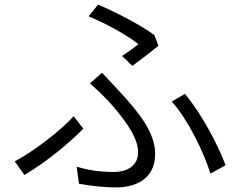

<svg xmlns="http://www.w3.org/2000/svg" viewBox="-20 -788 1040 834"><path d="M510 -545 555 -502C591 -528 644 -569 668 -589L651 -635C593 -679 481 -736 406 -768L365 -717C442 -685 537 -633 581 -596C566 -584 537 -562 510 -545ZM313 -64 323 10C367 18 421 26 487 26C553 26 654 0 654 -120C654 -210 586 -298 495 -395C472 -420 447 -447 423 -472L371 -426C398 -402 427 -374 449 -351C507 -287 580 -197 580 -128C580 -60 521 -41 476 -41C411 -41 363 -49 313 -64ZM894 -34 960 -70C928 -157 853 -299 783 -380L726 -347C795 -271 865 -128 894 -34ZM342 -229 300 -283C244 -221 126 -130 44 -87L86 -28C182 -84 283 -169 342 -229Z"/></svg>

Font: Noto Sans JP DemiLight
Style: Regular
Weight: 350
Designer: Ryoko NISHIZUKA 西塚涼子 (kana, bopomofo & ideographs); Paul D. Hunt (Latin, Greek & Cyrillic); Sandoll Communications 산돌커뮤니
Foundry: Adobe
Version: Version 2.004;hotconv 1.0.118;makeotfexe 2.5.65603